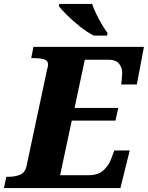

<svg xmlns="http://www.w3.org/2000/svg" viewBox="-44 -951 748 971"><path d="M-24 0 -12 -57H1Q32 -57 58 -67.5Q84 -78 91 -115L194 -599Q196 -605 197.5 -612.5Q199 -620 199 -625Q199 -645 179 -651Q159 -657 127 -657H114L125 -714H684L648 -524H569Q570 -528 571 -541Q572 -554 573 -566.5Q574 -579 574 -582Q574 -609 558 -629Q542 -649 503 -649H385L333 -405H554L540 -341H319L260 -65H405Q452 -65 479 -89.5Q506 -114 518 -147L534 -190H612L565 0ZM430 -771Q398 -787 362 -815.5Q326 -844 296 -873.5Q266 -903 253 -921L256 -931H422Q430 -906 444.5 -877Q459 -848 474 -823Q489 -798 500 -784L497 -771Z"/></svg>

Font: Noto Serif ExtraBold
Style: Italic
Weight: 800
Italic angle: -12°
Designer: Monotype Design Team
Foundry: Monotype Imaging Inc.
Version: Version 2.013